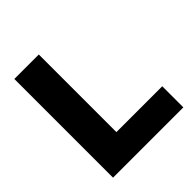

<svg xmlns="http://www.w3.org/2000/svg" viewBox="-197 -867 1004 1004"><g transform="rotate(-45 305.0 -365.0)"><path d="M247 -730V-156H586V0H66V-730Z"/></g></svg>

Font: Nacelle Heavy
Style: Regular
Weight: 800
Designer: Sora Sagano
Foundry: Sora Sagano
Version: Version 1.000;FEAKit 1.0